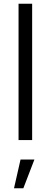

<svg xmlns="http://www.w3.org/2000/svg" viewBox="-20 -755 274 1035"><path d="M80 -735H153.3V0H80ZM55.5 260H105.8L165.5 105H90.7Z"/></svg>

Font: Tap Sans
Style: Regular
Weight: 400
Designer: Tap Payments
Foundry: Tap Payments
Version: Version 1.001;Glyphs 3.1.2 (3151)